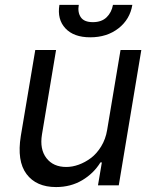

<svg xmlns="http://www.w3.org/2000/svg" viewBox="-20 -747 621 774"><path d="M411.9 -223 465.9 -545.5H549.7L458.8 0H375L390.6 -92.3H384.9Q357.6 -47.9 311.3 -20.4Q264.9 7.1 206 7.1Q126.1 7.1 86.8 -45.5Q47.6 -98 63.9 -198.9L122.2 -545.5H206L149.1 -204.5Q139.6 -145.6 167.1 -109.7Q194.6 -73.9 247.2 -73.9Q271.7 -73.9 297.2 -83.1Q322.8 -92.3 346.4 -109.9Q370 -127.5 388 -157Q405.9 -186.4 411.9 -223ZM435.4 -727.3H513.5Q503.9 -669 457.6 -632.8Q411.2 -596.6 343.8 -596.6Q277.3 -596.6 243.6 -632.8Q209.9 -669 219.5 -727.3H297.6Q292.3 -697.1 305.8 -677.4Q319.2 -657.7 354.4 -657.7Q389.6 -657.7 409.8 -677.4Q430 -697.1 435.4 -727.3Z"/></svg>

Font: Karasuma Gothic
Style: Italic
Weight: 400
Italic angle: -9.39999°
Designer: Rasmus Andersson / Ryoko Nishizuka
Foundry: Genbu
Version: Version 1.00